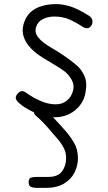

<svg xmlns="http://www.w3.org/2000/svg" viewBox="-20 -561 524 935"><path d="M248 10Q216 10 184.8 0.5Q153.5 -9 128 -22.5Q102.5 -36 87.5 -47Q68 -61.5 60.2 -73.5Q52.5 -85.5 61.5 -99.5Q69 -110 76.2 -114.2Q83.5 -118.5 91.8 -117Q100 -115.5 109.5 -108Q121.5 -99 143.8 -86Q166 -73 194.2 -63Q222.5 -53 252 -53Q283 -53 305.8 -71.2Q328.5 -89.5 336.5 -122Q342.5 -150 328 -174Q313.5 -198 297 -211.5Q283.5 -222 263 -234.8Q242.5 -247.5 222.8 -259.2Q203 -271 191 -278.5Q156 -299.5 130.8 -325.5Q105.5 -351.5 95.5 -381.5Q85.5 -411.5 95 -444Q109.5 -494.5 151 -517.8Q192.5 -541 254.5 -541Q285.5 -541 322.8 -529.5Q360 -518 411.5 -485.5Q427.5 -475.5 430 -461.5Q432.5 -447.5 424 -435.5Q414.5 -422.5 403 -423.5Q391.5 -424.5 383 -430Q353 -450.5 319.5 -465.5Q286 -480.5 244.5 -480.5Q214 -480.5 188.5 -467.8Q163 -455 155.5 -428.5Q147.5 -402 166.8 -378Q186 -354 231.5 -327.5Q261.5 -310.5 292.5 -289.2Q323.5 -268 352.5 -243.5Q374.5 -226 390 -193.5Q405.5 -161 397 -114Q391.5 -76.5 369.8 -48.5Q348 -20.5 316.2 -5.2Q284.5 10 248 10ZM158.5 354Q142.5 354 131 349.2Q119.5 344.5 119.5 326Q119.5 308.5 130.2 304.5Q141 300.5 158.5 300.5H216.5Q262 300.5 282 273.5Q302 246.5 302 209Q302 181 290.2 159Q278.5 137 267.5 124Q244 96 212.5 60Q181 24 153 1Q145 -6 146 -15.5Q147 -25 154.2 -32.5Q161.5 -40 171 -40Q178 -40 182.2 -39Q186.5 -38 197.5 -29.5Q210.5 -19 230.2 1.5Q250 22 269 42.8Q288 63.5 299 76.5Q321 101.5 340.2 133.5Q359.5 165.5 359.5 210Q359.5 246 343 279Q326.5 312 291.8 333Q257 354 202 354Z"/></svg>

Font: Edu NSW ACT Cursive
Style: Regular
Weight: 400
Designer: Tina and Corey Anderson, Eben Sorkin, Mirko Velimirovic
Foundry: Sorkin Type Co.
Version: Version 2.000